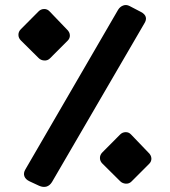

<svg xmlns="http://www.w3.org/2000/svg" viewBox="-20 -744 680 769"><path d="M136.7 0.1 99.1 -17.4Q82.3 -25.1 77.6 -38.1Q72.9 -51 81.9 -65.9L453.1 -705Q460.9 -717.4 473.5 -722Q486.1 -726.6 499.1 -719.8L544.2 -696.3Q560.2 -688.1 563.8 -676Q567.4 -663.9 557.1 -648.4L188.4 -15.2Q179.4 -0.6 166.2 3.3Q153 7.2 136.7 0.1ZM506.4 -16.8Q497.2 -7.6 483.7 -8.4Q470.2 -9.3 461.1 -18.4L390 -88.9Q380.3 -98.6 380.3 -111.3Q380.3 -124 390 -133.7L461.1 -205.2Q470.2 -214.4 483.1 -214.7Q495.9 -215 505 -205.2L573.6 -133.7Q585.4 -123 586.3 -110.3Q587.2 -97.6 577.5 -87.9ZM179.9 -510Q170.7 -500.9 157.2 -501.7Q143.7 -502.5 134.6 -511.6L63.5 -582.1Q53.8 -591.9 53.8 -604.6Q53.8 -617.3 63.5 -627L134.6 -698.5Q143.7 -707.6 156.6 -707.9Q169.4 -708.2 178.5 -698.5L247.1 -627Q258.9 -616.3 259.8 -603.6Q260.7 -590.9 251 -581.1Z"/></svg>

Font: Rubik Light
Style: Italic
Weight: 300
Italic angle: -12°
Designer: Hubert and Fischer
Foundry: Hubert and Fischer
Version: Version 2.300;gftools[0.9.30]